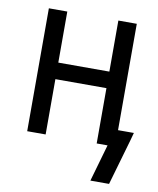

<svg xmlns="http://www.w3.org/2000/svg" viewBox="-78 -582 659 800"><g transform="rotate(10 251.5 -181.5)"><path d="M359 157 404 0H358V-234H142V0H64V-520H142V-304H358V-520H436V-70H503L494 -37L438 157Z"/></g></svg>

Font: Iosevka MaddieWtf
Style: Regular
Weight: 400
Monospace: yes
Designer: Belleve Invis
Foundry: Belleve Invis
Version: Version 31.3.0; ttfautohint (v1.8.3)